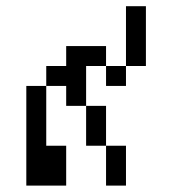

<svg xmlns="http://www.w3.org/2000/svg" viewBox="-20 -582 540 602"><path d="M62.5 -312.5V0H187.5Q187.5 0 187.5 -125H125V-312.5ZM312.5 -125Q312.5 -125 312.5 0H375Q375 0 375 -125ZM312.5 -125Q312.5 -125 312.5 -250H250Q250 -250 250 -125ZM250 -250Q250 -250 250 -375H312.5V-312.5H375V-375H312.5V-437.5H187.5V-375H125V-312.5H187.5V-250ZM375 -375H437.5V-562.5H375Z"/></svg>

Font: UnifontExMono
Style: Regular
Weight: 500
Version: Version 15.0.06